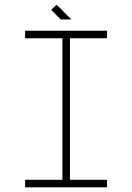

<svg xmlns="http://www.w3.org/2000/svg" viewBox="-20 -798 562 818"><path d="M278 -635V-32H436V0H87V-32H246V-635H87V-667H436V-635ZM284 -715H239L198 -756L221 -778Z"/></svg>

Font: Zector
Style: Regular
Weight: 400
Designer: GGBot
Version: 0.72